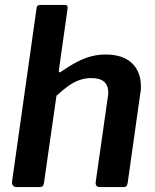

<svg xmlns="http://www.w3.org/2000/svg" viewBox="-20 -762 632 782"><path d="M48 0Q38 0 33 -6.5Q28 -13 29 -22L129 -729Q130 -737 134 -739.5Q138 -742 145 -742H244Q258 -742 255 -726L220 -477Q218 -463 227 -469Q265 -495 295 -510.5Q325 -526 353 -533Q381 -540 410 -540Q480 -540 517 -505Q554 -470 554 -410Q554 -402 553.5 -394.5Q553 -387 551 -379L500 -17Q498 -7 494.5 -3.5Q491 0 480 0H387Q367 0 370 -22L419 -366Q420 -371 420.5 -376Q421 -381 421 -385Q421 -414 404 -429Q387 -444 352 -444Q327 -444 304 -436Q281 -428 258.5 -412Q236 -396 210 -372L159 -16Q157 -6 153 -3Q149 0 137 0Z"/></svg>

Font: Libre Franklin SemiBold
Style: Italic
Weight: 600
Italic angle: -8°
Designer: Pablo Impallari, Rodrigo Fuenzalida, Nhung Nguyen
Foundry: Impallari Type
Version: Version 3.000